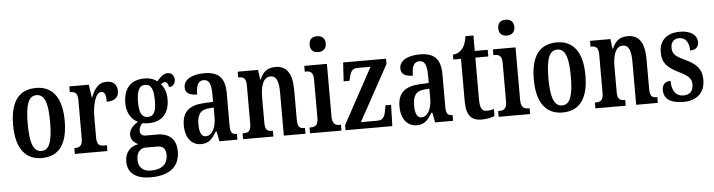

<svg xmlns="http://www.w3.org/2000/svg" viewBox="-55 -1022 5650 1520"><g transform="rotate(-5 2770.5 -262.0)"><path d="M243 10C378 10 449 -81 449 -269C449 -457 372 -547 246 -547C109 -547 39 -457 39 -269C39 -81 116 10 243 10ZM245 -46C179 -46 155 -123 155 -269C155 -416 178 -490 244 -490C310 -490 333 -416 333 -269C333 -123 311 -46 245 -46Z M506 0H765V-46H742C709 -46 685 -54 685 -113V-276C685 -366 709 -470 755 -470C786 -470 794 -444 794 -389C855 -389 889 -416 889 -465C889 -514 863 -547 805 -547C740 -547 706 -499 682 -432H679L664 -536H509V-490H512C548 -490 571 -481 571 -422V-118C571 -55 545 -46 509 -46H506Z M1090 237C1247 237 1320 165 1320 50C1320 -34 1275 -96 1169 -96H1080C1052 -96 1033 -108 1033 -137C1033 -164 1048 -185 1062 -196C1072 -193 1097 -191 1109 -191C1223 -191 1275 -264 1275 -367C1275 -428 1256 -463 1234 -490C1243 -498 1252 -504 1265 -504C1279 -504 1294 -487 1294 -462C1330 -462 1345 -488 1345 -518C1345 -548 1327 -573 1294 -573C1253 -573 1227 -537 1207 -516C1181 -535 1151 -547 1109 -547C993 -547 939 -478 939 -362C939 -290 974 -233 1025 -210C985 -184 955 -154 955 -113C955 -68 985 -47 1013 -33C953 -23 906 21 906 95C906 185 967 237 1090 237ZM1107 -241C1058 -241 1040 -285 1040 -364C1040 -448 1058 -496 1107 -496C1158 -496 1174 -450 1174 -365C1174 -284 1159 -241 1107 -241ZM1093 184C1030 184 996 147 996 90C996 20 1036 -1 1070 -1H1161C1206 -1 1229 21 1229 72C1229 137 1190 184 1093 184Z M1509 10C1573 10 1598 -24 1633 -79H1640L1655 0H1798V-46H1795C1758 -46 1746 -62 1746 -117V-375C1746 -501 1690 -547 1581 -547C1487 -547 1418 -513 1418 -449C1418 -405 1449 -384 1512 -384C1512 -451 1526 -493 1572 -493C1620 -493 1632 -449 1632 -373V-315L1566 -312C1444 -307 1385 -258 1385 -151C1385 -41 1441 10 1509 10ZM1551 -49C1516 -49 1501 -86 1501 -146C1501 -222 1524 -262 1595 -267L1633 -270V-191C1633 -109 1601 -49 1551 -49Z M1843 0H2084V-46H2080C2044 -46 2022 -54 2022 -112V-316C2022 -398 2041 -476 2102 -476C2152 -476 2167 -425 2167 -340V0H2339V-46H2335C2299 -46 2280 -55 2280 -117V-352C2280 -488 2234 -547 2148 -547C2084 -547 2049 -520 2023 -458H2019L2009 -536H1847V-490H1851C1886 -490 1910 -481 1910 -423V-117C1910 -55 1885 -46 1849 -46H1843Z M2496 -635C2532 -635 2561 -654 2561 -698C2561 -743 2532 -761 2496 -761C2459 -761 2433 -743 2433 -698C2433 -654 2459 -635 2496 -635ZM2375 0H2625V-46H2616C2580 -46 2556 -59 2556 -119V-536H2376V-490H2388C2422 -490 2444 -477 2444 -421V-117C2444 -58 2420 -46 2384 -46H2375Z M2657 0H3029L3034 -169H2990L2984 -138C2975 -78 2959 -53 2915 -53H2784L3026 -494V-536H2685L2676 -387H2722L2727 -407C2740 -461 2752 -483 2795 -483H2898L2657 -40Z M3223 10C3287 10 3312 -24 3347 -79H3354L3369 0H3512V-46H3509C3472 -46 3460 -62 3460 -117V-375C3460 -501 3404 -547 3295 -547C3201 -547 3132 -513 3132 -449C3132 -405 3163 -384 3226 -384C3226 -451 3240 -493 3286 -493C3334 -493 3346 -449 3346 -373V-315L3280 -312C3158 -307 3099 -258 3099 -151C3099 -41 3155 10 3223 10ZM3265 -49C3230 -49 3215 -86 3215 -146C3215 -222 3238 -262 3309 -267L3347 -270V-191C3347 -109 3315 -49 3265 -49Z M3739 10C3788 10 3824 -1 3842 -9V-65C3824 -59 3806 -56 3784 -56C3745 -56 3731 -84 3731 -151V-483H3834V-536H3731V-659H3668C3660 -607 3649 -582 3633 -562C3617 -541 3593 -525 3556 -521V-483H3617V-146C3617 -30 3660 10 3739 10Z M3995 -635C4031 -635 4060 -654 4060 -698C4060 -743 4031 -761 3995 -761C3958 -761 3932 -743 3932 -698C3932 -654 3958 -635 3995 -635ZM3874 0H4124V-46H4115C4079 -46 4055 -59 4055 -119V-536H3875V-490H3887C3921 -490 3943 -477 3943 -421V-117C3943 -58 3919 -46 3883 -46H3874Z M4381 10C4516 10 4587 -81 4587 -269C4587 -457 4510 -547 4384 -547C4247 -547 4177 -457 4177 -269C4177 -81 4254 10 4381 10ZM4383 -46C4317 -46 4293 -123 4293 -269C4293 -416 4316 -490 4382 -490C4448 -490 4471 -416 4471 -269C4471 -123 4449 -46 4383 -46Z M4643 0H4884V-46H4880C4844 -46 4822 -54 4822 -112V-316C4822 -398 4841 -476 4902 -476C4952 -476 4967 -425 4967 -340V0H5139V-46H5135C5099 -46 5080 -55 5080 -117V-352C5080 -488 5034 -547 4948 -547C4884 -547 4849 -520 4823 -458H4819L4809 -536H4647V-490H4651C4686 -490 4710 -481 4710 -423V-117C4710 -55 4685 -46 4649 -46H4643Z M5344 10C5453 10 5514 -53 5514 -151C5514 -241 5467 -281 5383 -321C5310 -355 5285 -375 5285 -425C5285 -469 5310 -496 5351 -496C5398 -496 5430 -460 5430 -391C5476 -391 5498 -414 5498 -452C5498 -502 5456 -546 5361 -546C5263 -546 5197 -495 5197 -398C5197 -309 5239 -271 5333 -225C5400 -192 5425 -169 5425 -123C5425 -73 5401 -41 5346 -41C5287 -41 5254 -88 5254 -165C5219 -165 5187 -147 5187 -98C5187 -29 5237 10 5344 10Z"/></g></svg>

Font: Noto Serif Armenian ExtraCondensed SemiBold
Style: Regular
Weight: 600
Width: 2
Designer: Monotype Design Team
Foundry: Monotype Imaging Inc.
Version: Version 2.008